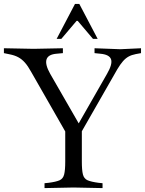

<svg xmlns="http://www.w3.org/2000/svg" viewBox="-40 -960 742 983"><path d="M188 3V-22L208 -24Q247 -29 265 -37Q283 -45 288.5 -67Q294 -89 294 -133V-287L119 -593Q103 -622 87.5 -639.5Q72 -657 53.5 -667Q35 -677 9 -682L-20 -688V-713L132 -710L282 -713V-688L250 -685Q163 -678 217 -582L381 -297H345L508 -582Q537 -632 528.5 -656.5Q520 -681 473 -685L444 -688V-713L576 -708L682 -713V-688L655 -683Q634 -679 618.5 -670.5Q603 -662 589.5 -646.5Q576 -631 561 -606L379 -288V-133Q379 -89 384.5 -67Q390 -45 408.5 -37Q427 -29 465 -24L485 -22V3L337 0H336ZM250 -761 344 -940H366L460 -761H436L358 -853H352L274 -761Z"/></svg>

Font: Baskervville
Style: Regular
Weight: 400
Designer: Alexis Faudot, Rémi Forte, Morgane Pierson, Rafael Ribas, Tanguy Vanlaeys, Rosalie Wagner, Thomas Huot-Marchand
Foundry: ANRT
Version: Version 1.100